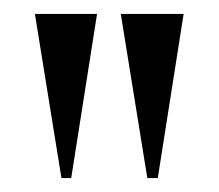

<svg xmlns="http://www.w3.org/2000/svg" viewBox="-20 -734 313 275"><path d="M68 -479H82L119 -714H30ZM191 -479H206L243 -714H153Z"/></svg>

Font: Noto Serif Display Condensed Medium
Style: Regular
Weight: 500
Width: 3
Designer: Monotype Design Team
Foundry: Monotype Imaging Inc.
Version: Version 2.009